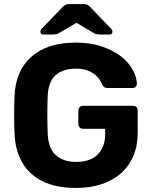

<svg xmlns="http://www.w3.org/2000/svg" viewBox="-20 -921 750 951"><path d="M195 -750Q180 -750 180 -764Q180 -772 188 -780L288 -884Q299 -895 306 -898Q313 -901 323 -901H394Q404 -901 411 -898Q418 -895 429 -884L529 -780Q537 -772 537 -764Q537 -750 522 -750H477Q469 -750 460.5 -751.5Q452 -753 445 -757L359 -808L272 -757Q265 -753 256.5 -751.5Q248 -750 240 -750ZM355 10Q213 10 135 -60.5Q57 -131 52 -260Q50 -303 50 -352Q50 -401 52 -445Q57 -571 136 -640.5Q215 -710 355 -710Q429 -710 485.5 -690.5Q542 -671 580 -641Q618 -611 637.5 -575Q657 -539 658 -506Q658 -497 652 -491Q646 -485 636 -485H512Q495 -485 487 -500Q482 -513 472.5 -527.5Q463 -542 447 -554Q431 -566 408.5 -573.5Q386 -581 355 -581Q292 -581 255 -548Q218 -515 216 -440Q213 -354 216 -265Q218 -187 256 -153Q294 -119 357 -119Q388 -119 414.5 -127Q441 -135 460 -152Q479 -169 490 -195.5Q501 -222 501 -258V-283H392Q381 -283 374.5 -290Q368 -297 368 -308V-372Q368 -383 374.5 -390Q381 -397 392 -397H637Q662 -397 662 -372V-263Q662 -199 640.5 -148.5Q619 -98 579 -62.5Q539 -27 482 -8.5Q425 10 355 10Z"/></svg>

Font: Fz Rubik SemBd
Style: Regular
Weight: 600
Designer: Hubert and Fischer
Foundry: Hubert and Fischer
Version: Vit hóa bi FontZin.com